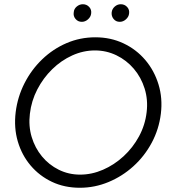

<svg xmlns="http://www.w3.org/2000/svg" viewBox="-20 -881 806 906"><path d="M739 -344Q730 -271 696 -207.5Q662 -144 609.5 -96.5Q557 -49 492 -22Q427 5 357 5Q284 5 225 -23Q166 -51 124.5 -100Q83 -149 64 -213.5Q45 -278 54 -352Q63 -424 95.5 -488Q128 -552 179 -601Q230 -650 294 -677.5Q358 -705 430 -705Q502 -705 562.5 -676.5Q623 -648 665.5 -598Q708 -548 728 -482.5Q748 -417 739 -344ZM672 -352Q679 -410 662.5 -463Q646 -516 611.5 -556.5Q577 -597 529.5 -620Q482 -643 428 -643Q373 -643 321 -619.5Q269 -596 226.5 -554.5Q184 -513 156 -459Q128 -405 121 -344Q114 -286 129.5 -234.5Q145 -183 178 -143Q211 -103 257.5 -80Q304 -57 358 -57Q413 -57 466 -80Q519 -103 563 -143.5Q607 -184 636 -237.5Q665 -291 672 -352ZM366 -778Q348 -778 336.5 -791.5Q325 -805 328 -823Q329 -839 342 -850Q355 -861 371 -861Q389 -861 401 -848Q413 -835 410 -816Q408 -801 395 -789.5Q382 -778 366 -778ZM545 -778Q527 -778 516 -791.5Q505 -805 507 -823Q509 -839 521.5 -850Q534 -861 550 -861Q568 -861 580 -848Q592 -835 589 -816Q587 -801 574 -789.5Q561 -778 545 -778Z"/></svg>

Font: Kulim Park Light
Style: Italic
Weight: 300
Italic angle: -8°
Designer: Noponies / Dale Sattler
Foundry: Noponies
Version: Version 1.000; ttfautohint (v1.8.3)